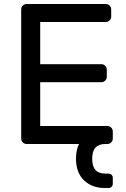

<svg xmlns="http://www.w3.org/2000/svg" viewBox="-20 -720 632 960"><path d="M360 74Q360 30 375 0H113Q102 0 94 -8Q86 -16 86 -27V-673Q86 -684 94 -692Q102 -700 113 -700H509Q520 -700 528 -692Q536 -684 536 -673V-637Q536 -626 528 -618Q520 -610 509 -610H181V-399H487Q498 -399 506 -391Q514 -383 514 -372V-336Q514 -325 506 -317Q498 -309 487 -309H181V-90H517Q528 -90 536 -82Q544 -74 544 -63V-27Q544 -16 536 -8Q528 0 517 0H507Q474 0 457.5 18Q441 36 441 74Q441 112 457.5 130Q474 148 507 148H522Q532 148 538 154Q544 160 544 170V198Q544 208 538 214Q532 220 522 220H503Q440 220 400 181.5Q360 143 360 74Z"/></svg>

Font: Hezaedrus
Style: Regular
Weight: 400
Designer: Hubert & Fischer
Foundry: Hubert & Fischer
Version: Version 1.10;September 3, 2019;FontCreator 11.5.0.2425 64-bi